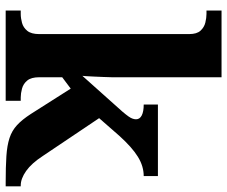

<svg xmlns="http://www.w3.org/2000/svg" viewBox="-82 -718 800 676"><g transform="rotate(90 318.0 -380.0)"><path d="M17 0V-53H29Q44 -53 60.5 -57.5Q77 -62 88.5 -76Q100 -90 100 -118V-646Q100 -673 88 -686Q76 -699 59.5 -703Q43 -707 29 -707H17V-760H252V-374Q252 -361 251 -343Q250 -325 249.5 -308.5Q249 -292 248 -281Q247 -270 247 -270L373 -411Q384 -424 390 -432.5Q396 -441 398 -447.5Q400 -454 400 -459Q400 -472 386.5 -479Q373 -486 348 -486V-536H600V-486Q583 -486 566 -481Q549 -476 532 -465.5Q515 -455 497 -439Q479 -423 459 -401L396 -329L529 -131Q555 -91 582 -72Q609 -53 633 -53H636V0H622Q567 0 529.5 -2.5Q492 -5 466 -13.5Q440 -22 420.5 -40Q401 -58 381 -89L292 -229L252 -199V-118Q252 -90 263.5 -76Q275 -62 292 -57.5Q309 -53 323 -53H335V0Z"/></g></svg>

Font: Noto Serif Tamil
Style: Regular
Weight: 400
Designer: Indian Type Foundry, Tom Grace, and the Monotype Design Team
Foundry: Monotype Imaging Inc.
Version: Version 2.003